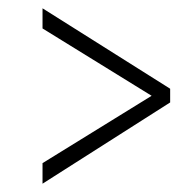

<svg xmlns="http://www.w3.org/2000/svg" viewBox="-20 -585 432 465"><path d="M83 -189.9 347.2 -353 83 -516.1V-564.9L392.1 -370.1V-336.9L83 -140.1Z"/></svg>

Font: TypoPRO Open Sans Condensed
Style: Italic
Weight: 300
Width: 3
Italic angle: -12°
Foundry: Ascender Corporation
Version: Version 1.10